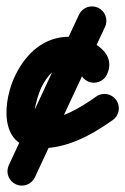

<svg xmlns="http://www.w3.org/2000/svg" viewBox="-30 -416 392 601"><path d="M217.2 -370C217.2 -370 217.2 -370 217.2 -370C144 -213 70.8 -56 -2.4 101C-12.9 123.5 -3.2 150.3 19.4 160.8C41.9 171.3 68.6 161.5 79.2 139C152.4 -18 225.6 -175 298.8 -332C309.3 -354.5 299.5 -381.3 277 -391.8C254.5 -402.3 227.7 -392.5 217.2 -370ZM245 -161.2C267.5 -150.7 294.3 -160.5 304.8 -183C339.1 -256.5 245.6 -301 187 -301C107.9 -301 52.6 -249.8 18.8 -182.1C-19.6 -105.5 -37.4 42.6 86 48C174.7 51.8 253 9.4 323 -40.3C343.3 -54.7 348.1 -82.7 333.7 -103C319.3 -123.3 291.3 -128.1 271 -113.7C271 -113.7 271 -113.7 271 -113.7C218.2 -76.3 157.1 -39 90 -42C61.2 -43.2 93.4 -130.2 99.2 -141.9C117.3 -178.1 143.4 -211 187 -211C195.5 -211 204.1 -209.7 212 -206.8C217.7 -204.7 223.7 -200.7 223.7 -200.7C220.8 -205.7 220.4 -211.7 221.8 -217.2C222.3 -218.5 222.8 -219.8 223.2 -221C212.7 -198.5 222.5 -171.7 245 -161.2Z"/></svg>

Font: FRB American Cursive Guidelines Black
Style: Bold Italic
Weight: 900
Italic angle: -25°
Version: Version 2.0;Modular Font Editor K font №1